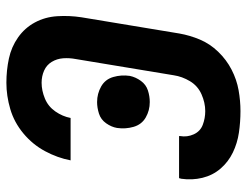

<svg xmlns="http://www.w3.org/2000/svg" viewBox="-108 -676 791 616"><g transform="rotate(90 288.0 -367.5)"><path d="M245 8Q287 8 329.5 -4.5Q372 -17 407.5 -46.5Q443 -76 464.5 -116Q486 -156 494 -198H358Q353 -172 337 -149Q321 -126 295.5 -115.5Q270 -105 245 -105Q224 -105 206 -113Q188 -121 178 -137.5Q168 -154 166.5 -174Q165 -194 169 -215L221 -529Q225 -556 240 -581Q255 -606 282 -618Q309 -630 336 -630Q359 -630 380 -622Q401 -614 410.5 -593Q420 -572 416 -549V-546H551L553 -553Q558 -588 550 -621Q542 -654 520.5 -679Q499 -704 469 -718.5Q439 -733 405 -738Q371 -743 336 -743Q303 -743 269 -737Q235 -731 203 -714.5Q171 -698 145.5 -671.5Q120 -645 106.5 -613Q93 -581 87 -547L35 -233Q29 -194 31.5 -155Q34 -116 51.5 -83.5Q69 -51 99.5 -29.5Q130 -8 167.5 0Q205 8 245 8ZM307 -283Q325 -283 344 -289Q363 -295 375 -312Q387 -329 390 -347Q394 -374 386.5 -400Q379 -426 356.5 -439Q334 -452 307 -452Q288 -452 269.5 -446Q251 -440 239 -423.5Q227 -407 223 -388Q219 -361 226.5 -335Q234 -309 257 -296Q280 -283 307 -283Z"/></g></svg>

Font: Iosevka Sparkle XBdObl
Style: Regular
Weight: 800
Italic angle: -9°
Designer: Belleve Invis
Foundry: Belleve Invis
Version: Version 4.5.0; ttfautohint (v1.8.3)